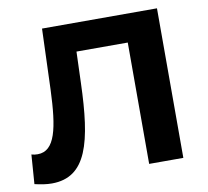

<svg xmlns="http://www.w3.org/2000/svg" viewBox="-79 -787 957 885"><g transform="rotate(-10 399.5 -344.5)"><path d="M173 -700 163 -416C156 -237 135 -133 53 -133C43 -133 34 -134 24 -137L14 0C44 7 70 11 94 11C258 11 297 -147 306 -422L311 -568H551V0H711V-700Z"/></g></svg>

Font: Talent SemiBold
Style: Bold
Weight: 700
Designer: Mike Powis
Version: Version 1.001;hotconv 1.0.109;makeotfexe 2.5.65596